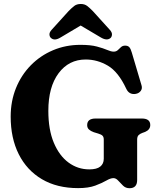

<svg xmlns="http://www.w3.org/2000/svg" viewBox="-20 -950 820 989"><path d="M686.5 -23Q686.5 19.5 647 19.5Q627.5 19.5 614 6.5Q600.5 -6.5 589 -19.5Q577.5 -32.5 564 -32.5Q549.5 -32.5 527.5 -19.8Q505.5 -7 470.8 6Q436 19 382.5 19Q273.5 19 195.8 -27Q118 -73 76.5 -155.8Q35 -238.5 35 -349.5Q35 -428.5 62.2 -496Q89.5 -563.5 138.5 -613.5Q187.5 -663.5 253 -691.2Q318.5 -719 394.5 -719Q447 -719 479.5 -710.2Q512 -701.5 532 -692.8Q552 -684 565.5 -684Q578.5 -684 586.8 -691.8Q595 -699.5 603.2 -707.2Q611.5 -715 624.5 -715Q639 -715 646.2 -706.8Q653.5 -698.5 659 -679L709 -510.5Q714 -494 705 -481.8Q696 -469.5 679.5 -466.5Q664 -463.5 651 -469.8Q638 -476 630 -493.5Q589.5 -580 535.5 -611.8Q481.5 -643.5 421.5 -643.5Q334.5 -643.5 281.8 -572.8Q229 -502 229 -379Q229 -282 257.2 -214.8Q285.5 -147.5 333.2 -112.5Q381 -77.5 440 -77.5Q478.5 -77.5 496.5 -92Q514.5 -106.5 514.5 -132V-231Q514.5 -244.5 508 -251Q501.5 -257.5 486 -262L463 -269Q447.5 -274.5 438.2 -283Q429 -291.5 429 -305.5Q429 -339.5 472.5 -339.5H710.5Q754 -339.5 754 -306Q754 -282 727.5 -270.5L713.5 -265.5Q701 -261 693.8 -253.8Q686.5 -246.5 686.5 -231ZM549 -754Q530.5 -738.5 499.5 -757L395.5 -818.5L292 -757Q261 -738 243 -754Q235.5 -760 234.8 -771.8Q234 -783.5 246 -796.5L333 -892.5Q349 -909 362.2 -919.2Q375.5 -929.5 396 -929.5Q416 -929.5 429.2 -919.2Q442.5 -909 458.5 -892.5L545.5 -796.5Q557.5 -783.5 556.8 -771.8Q556 -760 549 -754Z"/></svg>

Font: Fraunces 9pt S050
Style: Bold
Weight: 700
Version: Version 1.000; ttfautohint (v1.8.3)